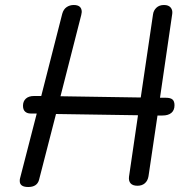

<svg xmlns="http://www.w3.org/2000/svg" viewBox="-20 -742 753 768"><path d="M678 -321Q678 -301 665.5 -290.5Q653 -280 630 -280H610L574 -37Q571 -19 559.5 -9Q548 1 530 1Q511 1 502.5 -8.5Q494 -18 496 -35L532 -281L204 -286L136 -22Q128 6 93 6Q59 6 59 -18Q59 -25 60 -28L127 -288H102Q89 -288 80.5 -295.5Q72 -303 72 -319Q72 -337 83.5 -347.5Q95 -358 116 -358H145L229 -687Q234 -705 246.5 -713.5Q259 -722 275 -722Q307 -722 307 -694L305 -682L222 -357L543 -352L592 -684Q594 -700 605.5 -711Q617 -722 636 -722Q654 -722 662.5 -712Q671 -702 669 -687L620 -351H643Q662 -351 670 -344Q678 -337 678 -321Z"/></svg>

Font: Mali
Style: Italic
Weight: 400
Italic angle: -10°
Version: Version 1.000; ttfautohint (v1.6)